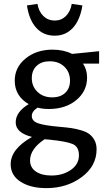

<svg xmlns="http://www.w3.org/2000/svg" viewBox="-20 -681 548 990"><path d="M262 -497Q204 -497 167 -537.5Q130 -578 119 -653L173 -661Q180 -621 204 -598Q228 -575 262 -575Q296 -575 319.5 -598Q343 -621 350 -661L405 -653Q393 -578 356 -537.5Q319 -497 262 -497ZM491 -417V-353H408Q429 -322 429 -281Q429 -211 373.5 -165Q318 -119 232 -119Q199 -119 174 -126Q144 -107 144 -83Q144 -57 176 -45.5Q208 -34 288 -27Q324 -24 348 -20.5Q372 -17 399 -9Q426 -1 441.5 11Q457 23 467.5 42.5Q478 62 478 89Q478 175 401.5 232Q325 289 219 289Q137 289 86 256Q35 223 35 166Q35 87 145 25Q61 4 61 -50Q61 -104 128 -144Q56 -186 56 -265Q56 -334 112 -379.5Q168 -425 251 -425Q308 -425 352 -403ZM249 -179Q292 -179 316.5 -202.5Q341 -226 341 -265Q341 -309 312 -337Q283 -365 236 -365Q194 -365 169 -341.5Q144 -318 144 -278Q144 -235 173.5 -207Q203 -179 249 -179ZM387 120Q387 76 355.5 62Q324 48 234 39Q218 37 210 37Q135 87 135 146Q135 183 165 203.5Q195 224 245 224Q304 224 345.5 195Q387 166 387 120Z"/></svg>

Font: EauTestText Semibold
Style: Regular
Weight: 600
Designer: Christian Thalmann (Catharsis Fonts)
Version: Version 0.001;PS 000.001;hotconv 1.0.88;makeotf.lib2.5.64775